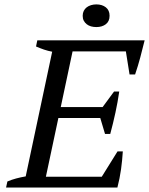

<svg xmlns="http://www.w3.org/2000/svg" viewBox="-20 -844 671 864"><path d="M630.9 -662.6Q621.6 -624.5 611.3 -585.9Q601.1 -547.4 587.9 -508.8H563L546.4 -612.8H306.6L253.4 -362.3H441.9L493.2 -432.1H516.6Q509.8 -384.8 499.5 -337.4Q489.3 -290 476.1 -241.2H452.6L431.2 -313H242.7L186.5 -48.8H438L508.8 -162.6H532.7Q530.3 -123 524.7 -82.3Q519 -41.5 508.3 0H7.3L13.2 -27.3Q32.7 -35.6 53 -41Q73.2 -46.4 95.7 -50.3L214.8 -611.3Q196.3 -614.7 178.2 -620.8Q160.2 -627 142.1 -634.8L147.9 -662.6ZM352.1 -772.9Q352.1 -785.2 356.9 -794.9Q361.8 -804.7 370.1 -811Q378.4 -817.4 389.6 -820.8Q400.9 -824.2 413.6 -824.2Q439.5 -824.2 456.3 -811Q473.1 -797.9 473.1 -772.9Q473.1 -748 456.3 -735.1Q439.5 -722.2 413.6 -722.2Q400.9 -722.2 389.6 -725.3Q378.4 -728.5 370.1 -735.1Q361.8 -741.7 356.9 -751Q352.1 -760.3 352.1 -772.9Z"/></svg>

Font: PT Astra Serif
Style: Italic
Weight: 400
Italic angle: -16°
Designer: A.Korolkova, I. Chaeva
Foundry: ParaType Ltd
Version: Version 1.001